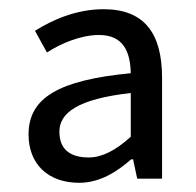

<svg xmlns="http://www.w3.org/2000/svg" viewBox="-20 -829 425 417"><path d="M152 -432C197 -432 234 -456 265 -483H269L278 -441H332V-660C332 -756 294 -809 205 -809C145 -809 92 -785 56 -762L82 -715C111 -734 155 -753 195 -753C247 -753 263 -718 264 -670C108 -655 42 -617 42 -537C42 -473 84 -432 152 -432ZM173 -487C133 -487 109 -504 109 -543C109 -584 149 -614 264 -627V-532C231 -502 201 -487 173 -487Z"/></svg>

Font: Spoqa Han Sans Neo Regular
Style: Regular
Weight: 400
Designer: [Spoqa Han Sans Neo] Dong-huui Kim  Younghwa Kang  Yujin Lee  [Noto Sans] Ryoko NISHIZUKA  (kana & ideographs); Paul D. 
Foundry: Spoqa (http://www.spoqa-han-sans.com)
Version: Version 1.000